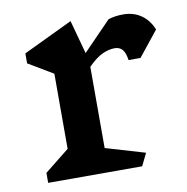

<svg xmlns="http://www.w3.org/2000/svg" viewBox="-67 -617 663 682"><g transform="rotate(-10 264.5 -276.0)"><path d="M272 -380V-87L414 -45L392 0H53V-36L142 -107V-378L53 -431V-467L231 -552L264 -431L365 -535Q388 -543 419 -543Q456 -543 483.5 -524Q511 -505 525 -470L453 -380H410Q406 -407 396 -418.5Q386 -430 368 -430Q347 -430 324 -419.5Q301 -409 272 -380Z"/></g></svg>

Font: InknutAntiqua
Style: Medium
Weight: 500
Designer: Claus Eggers Srensen
Foundry: Claus Eggers Srensen
Version: Version 1.000; ttfautohint (v1.2) -l 7 -r 28 -G 50 -x 13 -D 